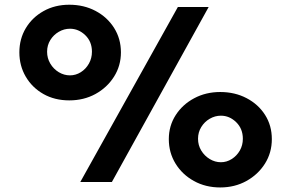

<svg xmlns="http://www.w3.org/2000/svg" viewBox="-20 -785 1216 828"><path d="M326.2 0 747.1 -754.9H879.9L462.4 0ZM278.8 -352.1Q215.8 -352.1 167.2 -379.6Q118.7 -407.2 91.1 -454.3Q63.5 -501.5 63.5 -559.1Q63.5 -617.2 91.3 -663.6Q119.1 -710 168 -737.3Q216.8 -764.6 278.8 -764.6Q341.8 -764.6 392.3 -737.8Q442.9 -710.9 472.2 -664.3Q501.5 -617.7 501.5 -559.1Q501.5 -501.5 471.7 -454.3Q441.9 -407.2 391.6 -379.6Q341.3 -352.1 278.8 -352.1ZM281.7 -460Q306.6 -460 328.4 -473.6Q350.1 -487.3 363.3 -510.5Q376.5 -533.7 376.5 -562Q376.5 -605.5 347.7 -633.3Q318.8 -661.1 281.7 -661.1Q256.3 -661.1 233.6 -647.9Q210.9 -634.8 197 -612.3Q183.1 -589.8 183.1 -562Q183.1 -533.7 197 -510.5Q210.9 -487.3 233.6 -473.6Q256.3 -460 281.7 -460ZM929.7 23.4Q866.7 23.4 816.4 -4.4Q766.1 -32.2 737.1 -79.3Q708 -126.5 708 -185.1Q708 -242.2 737.5 -288.3Q767.1 -334.5 817.4 -361.3Q867.7 -388.2 929.7 -388.2Q992.7 -388.2 1043.2 -361.8Q1093.8 -335.4 1123 -289.6Q1152.3 -243.7 1152.3 -185.1Q1152.3 -126.5 1122.6 -79.3Q1092.8 -32.2 1042.5 -4.4Q992.2 23.4 929.7 23.4ZM932.6 -85.4Q957.5 -85.4 979.2 -99.1Q1001 -112.8 1014.2 -135.7Q1027.3 -158.7 1027.3 -186.5Q1027.3 -230 998.5 -258.1Q969.7 -286.1 932.6 -286.1Q907.2 -286.1 884.5 -272.9Q861.8 -259.8 847.9 -237.1Q834 -214.4 834 -186.5Q834 -158.7 847.9 -135.7Q861.8 -112.8 884.5 -99.1Q907.2 -85.4 932.6 -85.4Z"/></svg>

Font: Comme Black
Style: Regular
Weight: 900
Version: Version 1.000;gftools[0.9.27]